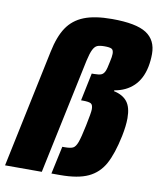

<svg xmlns="http://www.w3.org/2000/svg" viewBox="-91 -818 746 885"><g transform="rotate(10 282.0 -375.0)"><path d="M362 -750Q475 -750 523 -719Q571 -688 571 -623Q571 -592 565 -562Q553 -504 518 -470.5Q483 -437 429 -428L428 -424Q470 -415 490.5 -389Q511 -363 511 -312Q511 -276 501 -227Q483 -141 456.5 -93Q430 -45 382 -22.5Q334 0 251 0H210L238 -130H249Q276 -130 288 -136Q300 -142 308.5 -165Q317 -188 329 -246Q342 -308 342 -324Q342 -345 332 -350.5Q322 -356 295 -356H286L313 -486H323Q347 -486 357.5 -490.5Q368 -495 374 -508Q380 -521 386 -553Q392 -579 392 -592Q392 -610 383 -615Q374 -620 350 -620Q327 -620 315.5 -615Q304 -610 295.5 -593Q287 -576 279 -540L165 0H-7L109 -552Q124 -625 152.5 -667.5Q181 -710 231 -730Q281 -750 362 -750Z"/></g></svg>

Font: Saira Semi Condensed ExtraBold
Style: Italic
Weight: 800
Width: 4
Italic angle: -12°
Designer: Hector Gatti with collaboration of the Omnibus-Type team
Foundry: Omnibus-Type
Version: Version 1.001; ttfautohint (v1.8)